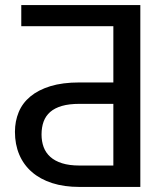

<svg xmlns="http://www.w3.org/2000/svg" viewBox="-20 -738 662 758"><path d="M427.5 -84.5V-328H293.5Q253 -328 224.5 -319.8Q196 -311.5 178.2 -296Q160.5 -280.5 152.2 -258Q144 -235.5 144 -207Q144 -180 152.2 -157.5Q160.5 -135 178.5 -118.8Q196.5 -102.5 225 -93.5Q253.5 -84.5 294 -84.5ZM534 -718V0H294Q233 0 185.8 -15.2Q138.5 -30.5 105.8 -59Q73 -87.5 56 -127.8Q39 -168 39 -217.5Q39 -259.5 53.8 -295.2Q68.5 -331 99.8 -357Q131 -383 179 -397.8Q227 -412.5 293.5 -412.5H427.5V-634.5H64V-718Z"/></svg>

Font: Lato 2
Style: Regular
Weight: 500
Designer: Lukasz Dziedzic with Adam Twardoch and Botio Nikoltchev
Foundry: tyPoland Lukasz Dziedzic
Version: Version 2.015; 2015-08-06; http://www.latofonts.com/